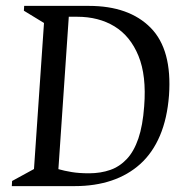

<svg xmlns="http://www.w3.org/2000/svg" viewBox="-20 -632 648 652"><path d="M20.1 0 21.1 -17.4 95.4 -58 129.4 -554 61.1 -595.6 62.1 -612H281.9Q418.1 -612 491.5 -537.8Q564.9 -463.5 553.9 -308Q547.9 -229.7 523.2 -171.5Q498.5 -113.3 456.7 -75.4Q414.8 -37.6 358.7 -18.8Q302.7 0 233.9 0ZM178.3 -57.6Q198.6 -51.8 223.4 -47.7Q248.2 -43.5 282.9 -43.5Q322.3 -43.7 354.2 -54.9Q386.2 -66.1 410.5 -91.9Q434.8 -117.7 449.9 -161.7Q464.9 -205.7 469.6 -271.1Q477.8 -374.9 450.2 -442.3Q422.6 -509.6 368.8 -542.4Q315.1 -575.1 241.9 -575.1H213.6Z"/></svg>

Font: Ancizar Serif Light
Style: Italic
Weight: 300
Italic angle: -4°
Designer: Cesar Puertas, Viviana Monsalve, Julian Moncada, Julian Prieto, Jose Castro, Felipe Aragon, Mariel Hernandez, Sara Alarc
Version: Version 8.100